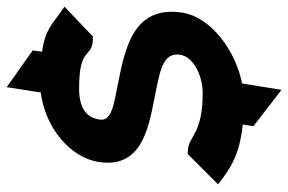

<svg xmlns="http://www.w3.org/2000/svg" viewBox="-164 -575 863 575"><g transform="rotate(-90 267.5 -287.5)"><path d="M3 -66 24 -50C59 -25 96 -1 182 8L177 40L286 124L305 6C402 -13 503 -86 517 -172C540 -318 413 -344 308 -365C243 -378 191 -384 197 -421C203 -462 234 -483 293 -482C415 -482 381 -444 434 -441H446L535 -526L515 -540C487 -559 467 -584 400 -593L404 -621L294 -699L278 -597C170 -583 83 -507 70 -424C50 -296 168 -275 258 -257C336 -241 400 -234 391 -179C385 -141 331 -112 276 -112C156 -112 148 -152 108 -156L94 -157Z"/></g></svg>

Font: Charger Pro
Style: UltraObl
Weight: 900
Designer: Jasper
Foundry: Cannot Into Space Fonts
Version: Version 1.09